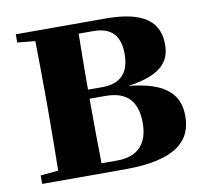

<svg xmlns="http://www.w3.org/2000/svg" viewBox="-66 -618 743 690"><g transform="rotate(-10 305.5 -273.0)"><path d="M257 -36C256 -94 255 -181 255 -238V-272H312C393 -272 428 -231 428 -153C428 -77 389 -36 314 -36ZM310 -509C378 -509 407 -474 407 -408C407 -341 375 -305 307 -305H255C255 -372 256 -454 257 -509ZM34 -546V-516L99 -510C100 -451 101 -364 101 -308V-238C101 -182 100 -95 99 -37L34 -31V0H336C529 0 583 -65 583 -151C583 -228 538 -280 400 -293C530 -311 556 -361 556 -417C556 -497 505 -546 361 -546Z"/></g></svg>

Font: Noto Serif CJK JP Black
Style: Regular
Weight: 900
Designer: Ryoko NISHIZUKA 西塚涼子 (kana & ideographs); Frank Grießhammer (Latin, Greek & Cyrillic); Wenlong ZHANG 张文龙 (bopomofo); San
Foundry: Adobe Systems Incorporated
Version: Version 1.001;PS 1.001;hotconv 16.6.54;makeotf.lib2.5.65590